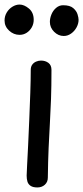

<svg xmlns="http://www.w3.org/2000/svg" viewBox="-31 -808 365 843"><path d="M104 -501Q104 -515 110.5 -524Q117 -533 127.5 -537.5Q138 -542 149 -542Q168 -542 181.5 -532Q195 -522 195 -501Q195 -429 193 -373Q191 -317 188 -266Q185 -215 182.5 -158.5Q180 -102 179 -28Q179 -9 166 3Q153 15 133 15Q114 15 103.5 8Q93 1 89.5 -10.5Q86 -22 86 -37Q86 -46 88 -82Q90 -118 92.5 -170.5Q95 -223 97.5 -283Q100 -343 102 -400Q104 -457 104 -501ZM55 -655Q29 -655 9 -673.5Q-11 -692 -11 -718Q-11 -737 -1.5 -753Q8 -769 23.5 -778.5Q39 -788 55 -788Q75 -788 96 -770.5Q117 -753 117 -721Q117 -703 108.5 -688Q100 -673 86 -664Q72 -655 55 -655ZM249 -650Q225 -650 206.5 -668.5Q188 -687 188 -712Q188 -728 195 -745Q202 -762 215.5 -773.5Q229 -785 246 -785Q276 -785 290.5 -772.5Q305 -760 309.5 -745Q314 -730 314 -721Q314 -704 305 -687.5Q296 -671 281 -660.5Q266 -650 249 -650Z"/></svg>

Font: Playpen Sans
Style: Regular
Weight: 400
Designer: Laura Meseguer, Veronika Burian, José Scaglione, Kostas Bartsokas, Vera Evstafieva, Tom Grace, Yorlmar Campos
Foundry: TypeTogether
Version: Version 2.000